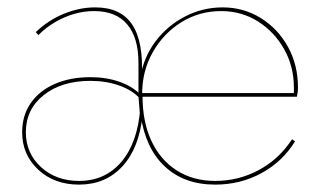

<svg xmlns="http://www.w3.org/2000/svg" viewBox="-20 -490 865 520"><path d="M194 10Q266 10 311.5 -39.5Q357 -89 366 -178H361Q374 -88 426.5 -39Q479 10 563 10Q631 10 688 -21Q745 -52 779 -107L771 -113Q736 -59 681 -29.5Q626 0 563 0Q503 0 458.5 -28.5Q414 -57 390 -108.5Q366 -160 366 -230L361 -228H784Q786 -238 786.5 -242Q787 -246 787 -253Q787 -314 760 -363Q733 -412 686.5 -441Q640 -470 583 -470Q529 -470 481.5 -445.5Q434 -421 402 -379Q370 -337 360 -282H364Q369 -377 338 -423.5Q307 -470 238 -470Q195 -470 152.5 -452.5Q110 -435 77 -403L84 -395Q105 -416 130 -430.5Q155 -445 181.5 -452.5Q208 -460 235 -460Q294 -460 324.5 -424Q355 -388 355 -320V-233L360 -234Q339 -256 303.5 -268.5Q268 -281 225 -281Q170 -281 128 -262.5Q86 -244 63 -210.5Q40 -177 40 -132Q40 -71 83.5 -30.5Q127 10 194 10ZM194 0Q132 0 91 -37.5Q50 -75 50 -132Q50 -194 98.5 -232.5Q147 -271 225 -271Q267 -271 302.5 -258.5Q338 -246 358 -224L355 -230L359 -179L360 -198Q353 -104 309 -52Q265 0 194 0ZM365 -236Q365 -298 394 -349Q423 -400 471.5 -430Q520 -460 579 -460Q634 -460 678.5 -432Q723 -404 749.5 -357Q776 -310 776 -252Q776 -246 776 -241.5Q776 -237 774 -234L781 -238H361Z"/></svg>

Font: Jost Thin
Style: Regular
Weight: 250
Version: Version 3.710